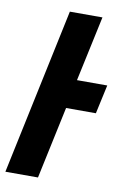

<svg xmlns="http://www.w3.org/2000/svg" viewBox="-85 -763 526 812"><g transform="rotate(10 177.5 -357.0)"><path d="M148 -714H288L228 -434H358L331 -310H203L137 0H-3Z"/></g></svg>

Font: Noto Sans Display Ex Bold Cond
Style: Italic
Weight: 800
Width: 3
Italic angle: -12°
Designer: Monotype Design team
Foundry: Monotype Imaging Inc.
Version: Version 1.000